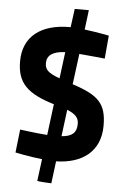

<svg xmlns="http://www.w3.org/2000/svg" viewBox="-61 -843 652 1016"><g transform="rotate(5 265.0 -335.0)"><path d="M486 -675C486 -675 421 -688 356 -696L369 -800H294L281 -702H276C124 -702 30 -631 30 -499C30 -384 85 -331 228 -288L207 -123C140 -128 62 -139 62 -139L48 -16C48 -16 122 0 191 7L176 123C176 127 251 130 251 130L266 12C403 9 500 -59 500 -198C500 -315 457 -357 318 -402L339 -565C402 -560 475 -552 475 -552ZM167 -501C167 -543 198 -565 264 -568L246 -427C184 -450 167 -467 167 -501ZM363 -195C363 -148 338 -127 283 -123L301 -265C349 -245 363 -226 363 -195Z"/></g></svg>

Font: TitilliumText22L
Style: 999 wt
Weight: 900
Designer: Campivisivi
Foundry: Campivisivi
Version: 1.000